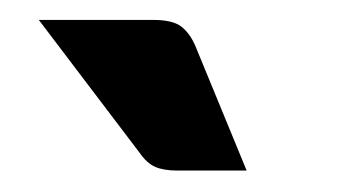

<svg xmlns="http://www.w3.org/2000/svg" viewBox="-20 -750 336 188"><path d="M130 -730.5Q149 -730.5 157.5 -724Q166 -717.5 171.5 -704.5L221.5 -583H153.5Q140.5 -583 132.2 -586.5Q124 -590 117 -600L18 -730.5Z"/></svg>

Font: Lato TR
Style: Bold Italic
Weight: 700
Italic angle: -12°
Designer: Lukasz Dziedzic
Foundry: tyPoland Lukasz Dziedzic
Version: Version 1.104 2013